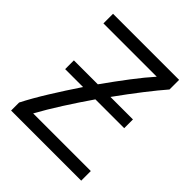

<svg xmlns="http://www.w3.org/2000/svg" viewBox="-190 -820 947 947"><g transform="rotate(45 283.0 -346.5)"><path d="M38 0V-56Q68 -115 113 -187.5Q158 -260 207 -333H82V-394H249Q298 -463 344.5 -524Q391 -585 428 -626H56V-693H517V-626Q483 -587 435.5 -526Q388 -465 337 -394H494V-333H293Q246 -265 202 -196Q158 -127 125 -67H527V0Z"/></g></svg>

Font: Ubuntu Sans
Style: Regular
Weight: 400
Designer: Dalton Maag Ltd
Foundry: Dalton Maag Ltd
Version: Version 1.006; ttfautohint (v1.8.4.7-5d5b)